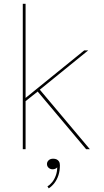

<svg xmlns="http://www.w3.org/2000/svg" viewBox="-20 -802 561 1032"><path d="M102.5 0V-781.5H117.5V-271L113 -272L432.5 -531H454L188 -315L188.5 -326.5L463 0H443L174 -320L187 -313.5L111.5 -253.5L117.5 -265.5V0ZM263 108Q250.5 108 241.5 100Q232.5 92 232.5 79.5Q232.5 68 241.5 59.5Q250.5 51 266 51Q276 51 284 54.5Q292 58 297 65.8Q302 73.5 302 86.5Q302 116 294.2 139.8Q286.5 163.5 273 181.2Q259.5 199 242 210.5L235 199.5Q248.5 192 260.5 177Q272.5 162 280 141.2Q287.5 120.5 287.5 97Q286 101 278.5 104.5Q271 108 263 108Z"/></svg>

Font: Epilogue Thin
Style: Regular
Weight: 250
Designer: Tyler Finck
Foundry: Etcetera Type Co
Version: Version 2.111